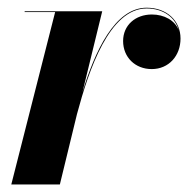

<svg xmlns="http://www.w3.org/2000/svg" viewBox="-20 -490 512 510"><path d="M126.5 -458 10 0H139L184.5 -187C216 -305 271 -467.5 369.5 -467.5C413.5 -467.5 445.5 -444 455 -409C445 -436 416 -451.5 383.5 -451.5C339.5 -451.5 307 -423 307 -381C307 -338 339 -306.5 383 -306.5C428.5 -306.5 459.5 -342 459.5 -387.5C459.5 -435.5 422.5 -469.5 369.5 -469.5C285 -469.5 232 -353.5 199 -245L251.5 -460H45.5V-458Z"/></svg>

Font: Bodoni* 96pt
Style: Bold Italic
Weight: 700
Italic angle: -13°
Version: Version 2.3